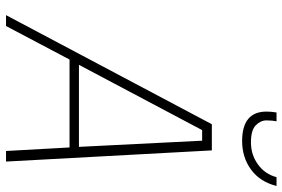

<svg xmlns="http://www.w3.org/2000/svg" viewBox="-174 -786 960 653"><g transform="rotate(90 306.5 -460.0)"><path d="M393 -920Q390 -905 390 -885.5Q390 -866 406.5 -849.5Q423 -833 465 -833Q507 -833 540 -857Q573 -881 583 -920H613Q599 -864 557.5 -833.5Q516 -803 460 -803Q360 -803 360 -886Q360 -902 363 -920ZM32 0 403 -700H492L530 0H494L482 -216H183L69 0ZM423 -667 201 -248H480L459 -667Z"/></g></svg>

Font: Titillium Web ExtraLight
Style: Italic
Weight: 275
Italic angle: -13°
Version: Version 1.002;PS 57.000;hotconv 1.0.70;makeotf.lib2.5.55311